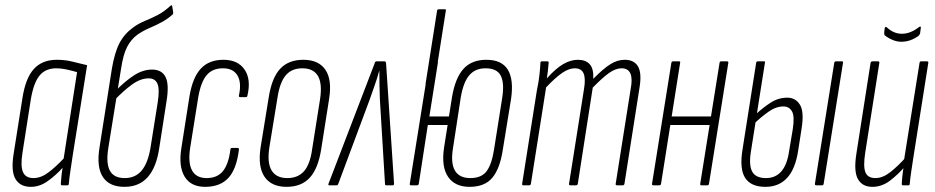

<svg xmlns="http://www.w3.org/2000/svg" viewBox="-20 -719 3629 745"><path d="M100 6Q58 6 40 -24.5Q22 -55 33 -123L67 -338Q79 -416 111.5 -451.5Q144 -487 200 -487Q233 -487 260.5 -480Q288 -473 318 -466L262 -115Q256 -75 252.5 -51.5Q249 -28 247 -6Q247 0 242 0H220Q216 0 216 -6Q217 -20 218.5 -36.5Q220 -53 223 -68Q197 -39 165.5 -16.5Q134 6 100 6ZM110 -28Q139 -28 168 -50Q197 -72 227 -104L279 -439Q259 -445 238 -449.5Q217 -454 199 -454Q157 -454 134 -426.5Q111 -399 100 -336L67 -125Q59 -73 69.5 -50.5Q80 -28 110 -28Z M463 6Q404 6 379 -32.5Q354 -71 366 -146L414 -452Q425 -516 443.5 -551.5Q462 -587 496 -612Q518 -628 541.5 -637.5Q565 -647 590.5 -660Q616 -673 642 -697Q644 -699 645.5 -698.5Q647 -698 648 -696L652 -671Q653 -667 650 -663Q630 -645 606.5 -632.5Q583 -620 559.5 -610Q536 -600 514 -585Q488 -566 473 -536.5Q458 -507 450 -454L400 -143Q391 -85 406.5 -56.5Q422 -28 464 -28Q505 -28 529.5 -57Q554 -86 564 -146L592 -322Q600 -373 591 -394Q582 -415 557 -415Q525 -415 491.5 -390.5Q458 -366 424 -330L428 -366Q464 -403 499 -426Q534 -449 570 -449Q608 -449 622.5 -420Q637 -391 626 -325L598 -145Q587 -70 553.5 -32Q520 6 463 6Z M779 6Q721 7 696.5 -33.5Q672 -74 684 -146L715 -344Q727 -418 759 -452.5Q791 -487 847 -487Q903 -487 929 -449Q955 -411 940 -348Q939 -342 934 -342H913Q906 -342 907 -348Q918 -398 901.5 -426Q885 -454 845 -454Q804 -454 781.5 -427Q759 -400 749 -340L718 -146Q709 -88 725 -58Q741 -28 782 -28Q823 -28 845 -55Q867 -82 874 -139Q875 -145 880 -145H902Q908 -145 907 -138Q898 -64 867 -29.5Q836 5 779 6Z M1092 6Q1033 6 1006.5 -33Q980 -72 991 -146L1023 -343Q1035 -418 1067.5 -452.5Q1100 -487 1157 -487Q1216 -487 1242.5 -448.5Q1269 -410 1257 -335L1226 -138Q1214 -64 1181.5 -29Q1149 6 1092 6ZM1095 -28Q1136 -28 1159.5 -54.5Q1183 -81 1191 -139L1222 -335Q1231 -395 1213.5 -424.5Q1196 -454 1153 -454Q1112 -454 1089 -427Q1066 -400 1057 -342L1025 -146Q1016 -87 1034 -57.5Q1052 -28 1095 -28Z M1258 0Q1252 0 1255 -7L1434 -474Q1435 -481 1442 -481H1472Q1477 -481 1478 -474L1509 -7Q1509 0 1504 0H1479Q1474 0 1474 -4L1454 -334Q1453 -360 1452.5 -388.5Q1452 -417 1452 -443H1451Q1444 -416 1434 -388.5Q1424 -361 1415 -334L1292 -4Q1290 0 1286 0Z M1631 -392 1676 -678Q1677 -683 1683 -683H1706Q1712 -683 1710 -678L1665 -392ZM1802 6Q1745 6 1718.5 -33Q1692 -72 1703 -146L1734 -343Q1747 -418 1779 -452.5Q1811 -487 1867 -487Q1927 -487 1950.5 -448.5Q1974 -410 1963 -335L1931 -138Q1920 -65 1890.5 -29.5Q1861 6 1802 6ZM1575 0Q1569 0 1570 -6L1645 -475Q1645 -481 1651 -481H1674Q1681 -481 1679 -475L1646 -267H1739L1735 -234H1640L1605 -6Q1604 0 1598 0ZM1805 -28Q1848 -28 1868 -54.5Q1888 -81 1897 -139L1928 -335Q1938 -395 1923.5 -424.5Q1909 -454 1864 -454Q1824 -454 1801 -427Q1778 -400 1768 -342L1738 -146Q1728 -87 1745 -57.5Q1762 -28 1805 -28Z M2011 0Q2005 0 2006 -6L2063 -367Q2070 -400 2073 -427Q2076 -454 2077 -476Q2077 -481 2083 -481H2104Q2109 -481 2109 -476Q2108 -461 2106 -445Q2104 -429 2102 -415Q2136 -453 2165 -470Q2194 -487 2222 -487Q2253 -487 2268.5 -469.5Q2284 -452 2282 -413Q2319 -451 2347 -469Q2375 -487 2404 -487Q2441 -487 2456 -460.5Q2471 -434 2461 -376L2403 -6Q2402 0 2396 0H2374Q2368 0 2369 -6L2427 -373Q2435 -414 2426 -434Q2417 -454 2392 -454Q2369 -454 2343.5 -436Q2318 -418 2280 -379L2222 -6Q2221 0 2215 0H2193Q2187 0 2188 -6L2246 -373Q2253 -414 2244.5 -434Q2236 -454 2210 -454Q2188 -454 2162 -436.5Q2136 -419 2099 -380L2040 -6Q2039 0 2033 0Z M2702 0Q2696 0 2697 -6L2772 -475Q2773 -481 2778 -481H2801Q2807 -481 2806 -475L2731 -6Q2730 0 2725 0ZM2516 0Q2509 0 2510 -6L2585 -475Q2586 -481 2592 -481H2615Q2621 -481 2619 -475L2545 -6Q2544 0 2538 0ZM2577 -234 2581 -267H2746L2742 -234Z M2950 6Q2894 6 2871.5 -28.5Q2849 -63 2861 -138L2914 -475Q2915 -481 2920 -481H2945Q2950 -481 2948 -475L2894 -133Q2885 -79 2898.5 -53.5Q2912 -28 2952 -28Q3027 -28 3042 -133L3056 -217Q3064 -268 3053 -287Q3042 -306 3020 -306Q2991 -306 2962 -285.5Q2933 -265 2905 -238L2912 -275Q2940 -301 2970 -320.5Q3000 -340 3035 -340Q3067 -340 3084 -312.5Q3101 -285 3090 -218L3077 -134Q3066 -63 3034 -28.5Q3002 6 2950 6ZM3148 0Q3141 0 3142 -6L3217 -475Q3218 -481 3224 -481H3246Q3249 -481 3250.5 -480Q3252 -479 3251 -475L3176 -6Q3175 0 3170 0Z M3365 6Q3326 6 3309 -24Q3292 -54 3303 -123L3358 -475Q3360 -481 3365 -481H3387Q3393 -481 3392 -475L3337 -125Q3329 -73 3338 -50.5Q3347 -28 3377 -28Q3405 -28 3434.5 -51Q3464 -74 3497 -111L3494 -76Q3466 -43 3434 -18.5Q3402 6 3365 6ZM3483 0Q3479 0 3479 -6Q3480 -28 3483.5 -53.5Q3487 -79 3490 -96L3488 -99L3548 -475Q3549 -481 3554 -481H3577Q3583 -481 3582 -475L3525 -114Q3520 -82 3516 -55Q3512 -28 3510 -6Q3510 0 3505 0ZM3477 -557Q3460 -557 3442.5 -564.5Q3425 -572 3413 -582Q3410 -586 3411 -594L3413 -610Q3414 -614 3416.5 -614.5Q3419 -615 3422 -612Q3435 -600 3449.5 -594Q3464 -588 3479 -588Q3513 -588 3546 -614Q3549 -616 3551.5 -615.5Q3554 -615 3553 -611L3550 -589Q3548 -583 3543 -579Q3529 -569 3512.5 -563Q3496 -557 3477 -557Z"/></svg>

Font: Sofia Sans Extra Condensed ExtraLight
Style: Italic
Weight: 250
Italic angle: -9°
Version: Version 4.100